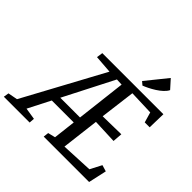

<svg xmlns="http://www.w3.org/2000/svg" viewBox="-312 -1203 1428 1428"><g transform="rotate(45 402.5 -488.5)"><path d="M2.9 -56.2 -72.3 -42 -79.1 0H192.4L195.3 -42L103 -56.6L192.9 -232.4H423.8L403.3 -56.2L345.2 -42L340.3 0H817.9L849.6 -143.6L799.3 -158.7L752.4 -68.4L502 -56.6L537.6 -352.1L730.5 -344.2L736.3 -420.4L543.5 -417L578.6 -694.3L773.4 -687.5L796.9 -606H848.6L852.1 -747.1H209.5L202.6 -698.2L344.7 -687.5ZM223.1 -291.5 424.8 -685.5 476.6 -683.1 430.7 -291.5ZM591.3 -787.6C638.2 -805.2 735.4 -855 760.7 -909.2L700.2 -976.6L565.4 -809.6Z"/></g></svg>

Font: Merriweather
Style: Italic
Weight: 400
Italic angle: -7.5°
Designer: Eben Sorkin
Foundry: Eben Sorkin
Version: Version 1.001